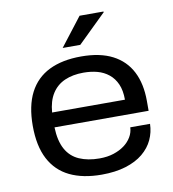

<svg xmlns="http://www.w3.org/2000/svg" viewBox="-82 -795 795 880"><g transform="rotate(-10 315.5 -355.5)"><path d="M321 12Q234 12 173 -17.5Q112 -47 80 -108Q48 -169 48 -263Q48 -356 79.5 -417Q111 -478 172 -508Q233 -538 321 -538Q409 -538 467 -508Q525 -478 554 -421.5Q583 -365 583 -285V-239H145Q147 -176 168.5 -137Q190 -98 230 -80.5Q270 -63 324 -63Q361 -63 390 -72.5Q419 -82 440 -97.5Q461 -113 473.5 -134Q486 -155 487 -179H579Q578 -140 562 -105.5Q546 -71 514 -44.5Q482 -18 433.5 -3Q385 12 321 12ZM146 -308H485Q485 -351 472 -380.5Q459 -410 436 -428.5Q413 -447 383.5 -455Q354 -463 319 -463Q269 -463 231.5 -446.5Q194 -430 172 -395.5Q150 -361 146 -308ZM245 -591 347 -723H458L459 -720L327 -591Z"/></g></svg>

Font: Archivo SemiExpanded
Style: Regular
Weight: 400
Width: 6
Designer: Hector Gatti
Foundry: Omnibus-Type
Version: Version 2.001